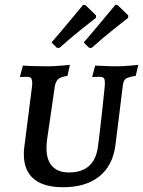

<svg xmlns="http://www.w3.org/2000/svg" viewBox="-20 -776 600 805"><path d="M175 -154Q175 -105 199 -79Q223 -53 269 -53Q378 -53 391 -164Q399 -225 407.5 -303Q416 -381 419 -412Q421 -438 417 -446Q413 -454 398 -454L368 -453L367 -456L379 -501Q389 -501 415.5 -499.5Q442 -498 469 -498Q493 -498 522 -500.5Q551 -503 560 -504L549 -458Q517 -453 507 -445.5Q497 -438 495 -417L464 -168Q453 -82 396.5 -36.5Q340 9 244 9Q163 9 121.5 -26Q80 -61 80 -129V-137Q80 -146 82 -160L114 -412Q115 -418 115 -428Q115 -443 110 -448.5Q105 -454 91 -454L65 -453L64 -456L76 -501Q87 -500 117.5 -499Q148 -498 181 -498Q202 -498 232.5 -500.5Q263 -503 273 -504L263 -458Q236 -454 225 -445Q214 -436 210 -415L177 -188Q175 -176 175 -154ZM229 -575 218 -576 196 -598Q236 -644 276.5 -693Q317 -742 329 -756L339 -754L383 -711L382 -701Q369 -691 323 -654.5Q277 -618 229 -575ZM364 -575 353 -576 331 -598Q371 -644 411.5 -693Q452 -742 464 -756L474 -754L518 -711L517 -701Q504 -691 458 -654.5Q412 -618 364 -575Z"/></svg>

Font: Alegreya SC Medium
Style: Italic
Weight: 500
Italic angle: -7°
Designer: Juan Pablo del Peral
Foundry: Huerta Tipografica
Version: Version 2.007; ttfautohint (v1.6)